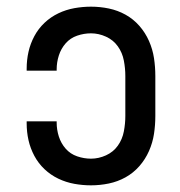

<svg xmlns="http://www.w3.org/2000/svg" viewBox="-20 -548 540 576"><path d="M253 8Q228 8 203 3.5Q178 -1 155 -12Q132 -23 113.5 -40.5Q95 -58 83 -80.5Q71 -103 65.5 -127.5Q60 -152 60 -178V-184H150V-180Q150 -159 156.5 -138.5Q163 -118 177 -102Q191 -86 211.5 -79Q232 -72 253 -72Q276 -72 298 -82Q320 -92 333.5 -111Q347 -130 351.5 -153.5Q356 -177 356 -200V-320Q356 -343 351.5 -366.5Q347 -390 333.5 -409Q320 -428 298 -438Q276 -448 253 -448Q232 -448 211.5 -441Q191 -434 177 -418Q163 -402 156.5 -381.5Q150 -361 150 -340V-336H60V-342Q60 -368 65.5 -392.5Q71 -417 83 -439.5Q95 -462 113.5 -479.5Q132 -497 155 -508Q178 -519 203 -523.5Q228 -528 253 -528Q280 -528 306.5 -522.5Q333 -517 356.5 -504Q380 -491 398 -470.5Q416 -450 427 -425Q438 -400 442 -373.5Q446 -347 446 -320V-200Q446 -173 442 -146.5Q438 -120 427 -95Q416 -70 398 -49.5Q380 -29 356.5 -16Q333 -3 306.5 2.5Q280 8 253 8Z"/></svg>

Font: Iosevka Term Curly Medium
Style: Regular
Weight: 500
Designer: Belleve Invis
Foundry: Belleve Invis
Version: Version 32.3.0